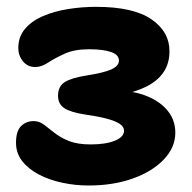

<svg xmlns="http://www.w3.org/2000/svg" viewBox="-20 -544 574 573"><path d="M244.4 9.6Q205 9.6 166.5 1.5Q128 -6.6 96.7 -22.8Q65.4 -39 46.6 -62.8Q27.8 -86.6 27.8 -118Q27.8 -152.8 42.9 -167.7Q58 -182.6 80.4 -182.6Q96.8 -182.6 110.9 -172.2Q125 -161.8 142.3 -147.8Q159.6 -133.8 185.2 -123.4Q210.8 -113 250.4 -113Q295.8 -113 323 -124.2Q350.2 -135.4 350.2 -153.8Q350.2 -165.6 337.5 -174.2Q324.8 -182.8 299.2 -189.7Q273.6 -196.6 234.2 -202.2Q190.8 -208.8 172 -221.2Q153.2 -233.6 153.2 -258.4Q153.2 -286.2 173.3 -299Q193.4 -311.8 238.8 -318.8Q289.4 -326.6 312.2 -336.9Q335 -347.2 335 -363.4Q335 -380.6 311.4 -388.8Q287.8 -397 245.4 -397Q202.2 -397 173.1 -383.8Q144 -370.6 123.8 -357.3Q103.6 -344 85.4 -344Q62.2 -344 48.4 -361.2Q34.6 -378.4 34.6 -400.2Q34.6 -434.2 54.6 -457.8Q74.6 -481.4 108.2 -495.9Q141.8 -510.4 183.3 -517Q224.8 -523.6 267 -523.6Q377.2 -523.6 431.5 -486.7Q485.8 -449.8 485.8 -390.8Q485.8 -354.4 467.6 -327.9Q449.4 -301.4 414.7 -284.6Q380 -267.8 330.8 -258.6L326.8 -274Q381.2 -272.8 420.5 -256.3Q459.8 -239.8 481.5 -212.2Q503.2 -184.6 503.2 -148Q503.2 -104 468.7 -67.9Q434.2 -31.8 375.9 -11.1Q317.6 9.6 244.4 9.6Z"/></svg>

Font: Shantell Sans Light
Style: Regular
Weight: 300
Designer: Stephen Nixon, Anya Danilova, Shantell Martin
Foundry: Arrow Type
Version: Version 1.011;[c5ecc13dd]